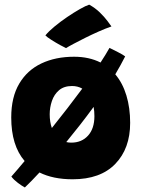

<svg xmlns="http://www.w3.org/2000/svg" viewBox="-20 -780 635 846"><path d="M300 10Q214 10 154 -20Q117.5 19.5 89.5 46Q77 39.5 59 26Q41 12.5 30 -2Q56.5 -32 88.5 -70.5Q29.5 -139 29.5 -262.5Q29.5 -352 64.8 -411.5Q100 -471 162.5 -500.5Q225 -530 306.5 -530Q372.5 -530 423 -504.5Q446.5 -540.5 462.5 -569Q481.5 -559.5 501.2 -549.5Q521 -539.5 531.5 -531.5Q512.5 -494 488 -452.5Q520.5 -414 537 -359.2Q553.5 -304.5 553.5 -238.5Q553.5 -125.5 488 -57.8Q422.5 10 300 10ZM199 -276.5Q199 -242.5 208.5 -216Q242.5 -258.5 276.8 -302.8Q311 -347 342.5 -389.5Q322.5 -401 297.5 -401Q262 -401 240.2 -382.5Q218.5 -364 208.8 -335.2Q199 -306.5 199 -276.5ZM294 -151.5Q340 -151.5 368 -182.5Q396 -213.5 396 -268Q396 -290 392.5 -309Q363 -268.5 332.5 -229.5Q302 -190.5 272 -154Q282.5 -151.5 294 -151.5ZM373 -759.5Q399.5 -745 420 -725Q440.5 -705 453.5 -687.5Q466.5 -670 471 -663.5Q445 -654.5 414.5 -641Q384 -627.5 355 -613Q326 -598.5 303.5 -586.5Q281 -574.5 271 -568Q265 -570.5 245.8 -581Q226.5 -591.5 206.8 -604Q187 -616.5 180 -624Q194 -641.5 220 -663Q246 -684.5 275.8 -704.8Q305.5 -725 332 -740Q358.5 -755 373 -759.5Z"/></svg>

Font: Grandstander ExtraBold
Style: Regular
Weight: 800
Designer: Tyler Finck
Foundry: Etcetera Type Co
Version: Version 1.200; ttfautohint (v1.8.3)